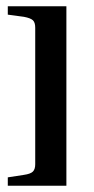

<svg xmlns="http://www.w3.org/2000/svg" viewBox="-20 -523 301 616"><path d="M193 73H5V46L57 38Q78 35 85.5 27.5Q93 20 93 4V-434Q93 -451 85.5 -458Q78 -465 57 -469L5 -476V-503H193Z"/></svg>

Font: Katibeh
Style: Regular
Weight: 400
Designer: Arabic design by Kourosh Beigpour, Latin design by Eduardo Tunni, engineering by Lasse Fister
Version: Version 1.0010g